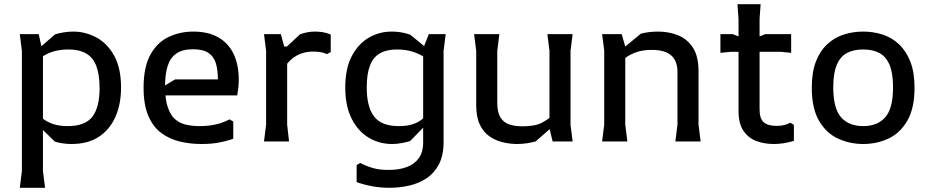

<svg xmlns="http://www.w3.org/2000/svg" viewBox="-20 -672 4416 912"><path d="M320 12Q298 12 278 9Q258 6 241 1L136 -101V-158Q156 -130 180 -111Q204 -92 233.5 -82.5Q263 -73 301 -73Q385 -73 419 -118Q453 -163 453 -252Q453 -318 437.5 -358.5Q422 -399 389 -418Q356 -437 306 -437Q262 -437 229 -426Q196 -415 173 -397Q150 -379 132 -359V-414L242 -509Q262 -515 284 -518.5Q306 -522 328 -522Q385 -522 437 -494.5Q489 -467 522 -408Q555 -349 555 -256Q555 -178 528.5 -117.5Q502 -57 450 -22.5Q398 12 320 12ZM74 220 84 140V-430L74 -510H164L184 -418V140L194 220Z M662 -255Q662 -354 694.5 -412.5Q727 -471 781 -496.5Q835 -522 898 -522Q970 -522 1018 -494Q1066 -466 1090 -415Q1114 -364 1114 -294Q1114 -273 1112 -255.5Q1110 -238 1107 -219H722V-241L812 -295H1015Q1015 -339 1005.5 -371Q996 -403 970.5 -420.5Q945 -438 896 -438Q847 -438 818 -418Q789 -398 776.5 -359Q764 -320 764 -263Q764 -201 777 -162.5Q790 -124 812.5 -105Q835 -86 864.5 -79.5Q894 -73 928 -73Q971 -73 1005.5 -81Q1040 -89 1070 -105L1088 -95V-13Q1058 -2 1021 5Q984 12 936 12Q884 12 835 0.5Q786 -11 747 -39.5Q708 -68 685 -120.5Q662 -173 662 -255Z M1234 0 1244 -80V-430L1234 -510H1314L1330 -451H1344V-80L1353 0ZM1313 -317V-423L1405 -509Q1440 -522 1477 -522Q1495 -522 1513.5 -519Q1532 -516 1551 -508V-425L1533 -415Q1515 -423 1498.5 -425Q1482 -427 1468 -427Q1415 -427 1376 -399.5Q1337 -372 1313 -317Z M1830 220Q1786 220 1746.5 212.5Q1707 205 1674 193V112L1691 102Q1717 116 1750.5 126Q1784 136 1829 135Q1875 135 1911 122Q1947 109 1968.5 80.5Q1990 52 1990 3V-442L2017 -510H2097L2087 -430V3Q2087 66 2065 108Q2043 150 2006.5 174.5Q1970 199 1924 209.5Q1878 220 1830 220ZM1842 12Q1782 12 1731.5 -18Q1681 -48 1650.5 -108Q1620 -168 1620 -256Q1620 -345 1650 -403.5Q1680 -462 1730 -492Q1780 -522 1841 -522Q1866 -522 1888 -518Q1910 -514 1929 -507L2040 -416V-362Q2023 -382 1998 -399Q1973 -416 1940 -426.5Q1907 -437 1866 -437Q1817 -437 1785 -419Q1753 -401 1737.5 -361Q1722 -321 1722 -257Q1722 -164 1757 -118.5Q1792 -73 1874 -73Q1915 -73 1942.5 -82.5Q1970 -92 1987.5 -108Q2005 -124 2017 -142V-93L1928 -2Q1908 4 1886 8Q1864 12 1842 12Z M2436 12Q2402 12 2367 3.5Q2332 -5 2303.5 -25.5Q2275 -46 2258.5 -81.5Q2242 -117 2242 -173V-430L2232 -510H2352L2342 -430V-183Q2342 -139 2357 -114.5Q2372 -90 2399 -81Q2426 -72 2462 -72Q2521 -72 2554 -89Q2587 -106 2611 -131V-76L2524 0Q2505 5 2483 8.5Q2461 12 2436 12ZM2605 0 2590 -62V-430L2580 -510H2700L2690 -430V-79L2700 0Z M3188 0 3198 -80V-330Q3198 -383 3168 -409Q3138 -435 3076 -435Q3033 -435 3002.5 -424Q2972 -413 2952 -398Q2932 -383 2921 -371V-427L3024 -512Q3043 -517 3063.5 -519.5Q3084 -522 3106 -522Q3156 -522 3199.5 -505Q3243 -488 3270.5 -447Q3298 -406 3298 -333V-80L3308 0ZM2840 0 2850 -80V-432L2840 -510H2933L2950 -451V-80L2960 0Z M3488 -146V-582L3483 -652H3593L3588 -582V-152Q3588 -108 3608 -91Q3628 -74 3669 -74Q3690 -74 3705 -78Q3720 -82 3734 -89L3751 -79V-3Q3729 4 3704.5 8Q3680 12 3656 12Q3611 12 3573 -2Q3535 -16 3511.5 -50.5Q3488 -85 3488 -146ZM3402 -421V-510H3460L3538 -480L3616 -510H3738V-421L3688 -426H3452Z M4080 12Q4016 12 3960 -14Q3904 -40 3870 -99Q3836 -158 3836 -255Q3836 -329 3855.5 -379.5Q3875 -430 3909.5 -462Q3944 -494 3988 -508Q4032 -522 4080 -522Q4128 -522 4172 -508Q4216 -494 4250 -462Q4284 -430 4304 -379.5Q4324 -329 4324 -255Q4324 -158 4290 -99Q4256 -40 4200.5 -14Q4145 12 4080 12ZM4080 -73Q4148 -73 4185 -115Q4222 -157 4222 -257Q4222 -324 4205.5 -363.5Q4189 -403 4157.5 -420Q4126 -437 4080 -437Q4034 -437 4002.5 -420Q3971 -403 3954.5 -363.5Q3938 -324 3938 -257Q3938 -157 3975 -115Q4012 -73 4080 -73Z"/></svg>

Font: AR One Sans Medium
Style: Regular
Weight: 500
Designer: Niteesh Yadav
Foundry: Niteesh Yadav
Version: Version 1.001;gftools[0.9.33]